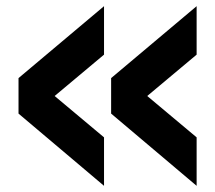

<svg xmlns="http://www.w3.org/2000/svg" viewBox="-20 -602 697 622"><path d="M317 0 40 -234V-349L317 -582V-425L157 -291L317 -157ZM617 0 340 -234V-349L617 -582V-425L457 -291L617 -157Z"/></svg>

Font: Zen Dots
Style: Regular
Weight: 400
Designer: Yoshimichi Ohira
Foundry: A-1 Corp ZenFonts
Version: Version 1.000; ttfautohint (v1.8.3)